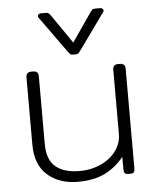

<svg xmlns="http://www.w3.org/2000/svg" viewBox="-53 -774 684 835"><g transform="rotate(-5 289.0 -357.0)"><path d="M257 -555 145 -711Q143 -713 143 -718Q143 -723 147 -726Q151 -729 157 -729H176Q187 -729 191 -725.5Q195 -722 202 -712L286 -590L370 -712Q377 -722 381 -725.5Q385 -729 396 -729H415Q423 -729 427.5 -723Q432 -717 427 -711L315 -555Q307 -544 303.5 -541Q300 -538 292 -538H280Q272 -538 268.5 -541Q265 -544 257 -555ZM70 -162V-457Q70 -480 93 -480H101Q124 -480 124 -457V-161Q124 -93 160.5 -62Q197 -31 267 -31Q315 -31 357 -50Q399 -69 424 -102.5Q449 -136 449 -178V-457Q449 -480 472 -480H480Q503 -480 503 -457V-23Q503 -11 499 -5.5Q495 0 484 0H474Q463 0 459 -5.5Q455 -11 455 -23V-76Q419 -32 371.5 -8.5Q324 15 254 15Q172 15 121 -30.5Q70 -76 70 -162Z"/></g></svg>

Font: Mitr ExtraLight
Style: Regular
Weight: 250
Designer: Thanarat Vachiruckul
Foundry: Cadson Demak Co.,Ltd.
Version: Version 1.000